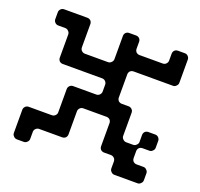

<svg xmlns="http://www.w3.org/2000/svg" viewBox="-121 -823 997 958"><g transform="rotate(20 377.5 -344.0)"><path d="M468.8 -369.1Q468.8 -359.4 475.6 -351.6Q483.4 -344.7 493.2 -344.7Q505.9 -344.7 530.3 -344.7Q540 -344.7 547.9 -336.9Q554.7 -330.1 554.7 -319.3Q554.7 -278.3 554.7 -196.3Q554.7 -186.5 562.5 -179.7Q569.3 -171.9 580.1 -171.9Q591.8 -171.9 616.2 -171.9Q627 -171.9 633.8 -179.7Q641.6 -186.5 641.6 -196.3Q641.6 -209 641.6 -233.4Q641.6 -243.2 648.4 -251Q656.2 -257.8 666 -257.8Q678.7 -257.8 703.1 -257.8Q712.9 -257.8 719.7 -251Q727.5 -243.2 727.5 -233.4Q727.5 -220.7 727.5 -196.3Q727.5 -186.5 719.7 -179.7Q712.9 -171.9 703.1 -171.9Q690.4 -171.9 666 -171.9Q656.2 -171.9 648.4 -165Q641.6 -157.2 641.6 -147.5Q641.6 -134.8 641.6 -110.4Q641.6 -100.6 648.4 -92.8Q656.2 -85.9 666 -85.9Q678.7 -85.9 703.1 -85.9Q712.9 -85.9 719.7 -78.1Q727.5 -71.3 727.5 -60.5Q727.5 -48.8 727.5 -24.4Q727.5 -13.7 719.7 -6.8Q712.9 1 703.1 1Q662.1 1 580.1 1Q569.3 1 562.5 -6.8Q554.7 -13.7 554.7 -24.4Q554.7 -36.1 554.7 -60.5Q554.7 -71.3 547.9 -78.1Q540 -85.9 530.3 -85.9Q517.6 -85.9 493.2 -85.9Q483.4 -85.9 475.6 -92.8Q468.8 -100.6 468.8 -110.4Q468.8 -151.4 468.8 -233.4Q468.8 -243.2 461.9 -251Q454.1 -257.8 444.3 -257.8Q403.3 -257.8 321.3 -257.8Q310.5 -257.8 303.7 -251Q295.9 -243.2 295.9 -233.4Q295.9 -192.4 295.9 -110.4Q295.9 -100.6 289.1 -92.8Q281.2 -85.9 271.5 -85.9Q230.5 -85.9 148.4 -85.9Q138.7 -85.9 130.9 -78.1Q124 -71.3 124 -60.5Q124 -48.8 124 -24.4Q124 -13.7 116.2 -6.8Q109.4 1 98.6 1Q86.9 1 62.5 1Q51.8 1 44.9 -6.8Q37.1 -13.7 37.1 -24.4Q37.1 -65.4 37.1 -147.5Q37.1 -157.2 44.9 -165Q51.8 -171.9 62.5 -171.9Q103.5 -171.9 185.5 -171.9Q195.3 -171.9 203.1 -179.7Q210 -186.5 210 -196.3Q210 -237.3 210 -319.3Q210 -330.1 216.8 -336.9Q224.6 -344.7 234.4 -344.7Q275.4 -344.7 357.4 -344.7Q368.2 -344.7 375 -351.6Q382.8 -359.4 382.8 -369.1Q382.8 -381.8 382.8 -406.2Q382.8 -416 375 -423.8Q368.2 -430.7 357.4 -430.7Q288.1 -430.7 148.4 -430.7Q138.7 -430.7 130.9 -437.5Q124 -445.3 124 -455.1Q124 -496.1 124 -578.1Q124 -588.9 116.2 -595.7Q109.4 -603.5 98.6 -603.5Q86.9 -603.5 62.5 -603.5Q51.8 -603.5 44.9 -610.4Q37.1 -618.2 37.1 -627.9Q37.1 -640.6 37.1 -665Q37.1 -674.8 44.9 -682.6Q51.8 -689.5 62.5 -689.5Q103.5 -689.5 185.5 -689.5Q195.3 -689.5 203.1 -682.6Q210 -674.8 210 -665Q210 -624 210 -542Q210 -531.2 216.8 -524.4Q224.6 -516.6 234.4 -516.6Q275.4 -516.6 357.4 -516.6Q368.2 -516.6 375 -524.4Q382.8 -531.2 382.8 -542Q382.8 -583 382.8 -665Q382.8 -674.8 389.6 -682.6Q397.5 -689.5 407.2 -689.5Q419.9 -689.5 444.3 -689.5Q454.1 -689.5 461.9 -682.6Q468.8 -674.8 468.8 -665Q468.8 -652.3 468.8 -627.9Q468.8 -618.2 475.6 -610.4Q483.4 -603.5 493.2 -603.5Q534.2 -603.5 616.2 -603.5Q627 -603.5 633.8 -610.4Q641.6 -618.2 641.6 -627.9Q641.6 -640.6 641.6 -665Q641.6 -674.8 648.4 -682.6Q656.2 -689.5 666 -689.5Q678.7 -689.5 703.1 -689.5Q712.9 -689.5 719.7 -682.6Q727.5 -674.8 727.5 -665Q727.5 -624 727.5 -542Q727.5 -531.2 719.7 -524.4Q712.9 -516.6 703.1 -516.6Q632.8 -516.6 493.2 -516.6Q483.4 -516.6 475.6 -509.8Q468.8 -502 468.8 -492.2Q468.8 -460.9 468.8 -430.7Q468.8 -400.4 468.8 -369.1Z"/></g></svg>

Font: Stal Type
Style: Alien
Weight: 400
Designer: daniel chilleron
Version: Version 1.0